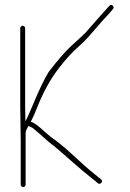

<svg xmlns="http://www.w3.org/2000/svg" viewBox="-20 -752 532 783"><path d="M64.5 -181V1C64.5 3.7 65.5 6 67.5 8C69.5 10 71.8 11 74.5 11C77.2 11 79.5 10 81.5 8C83.5 6 84.5 3.7 84.5 1V-207C84.5 -213.7 85.5 -218.8 87.5 -222.5C89.5 -226.2 92.2 -231.3 95.5 -238C102.5 -236.3 109.2 -233 115.7 -228.2C121.8 -223.6 143 -205.1 179.4 -172.7C198.6 -158.5 232.5 -130 280.2 -87.3C305.3 -64.8 328.4 -46 347.2 -31L369.7 -13L378.7 -5C384 -1 388.9 -1.5 393.2 -6.5C397.5 -11.5 397 -16.3 391.7 -21L381.7 -29C375.7 -33.7 368.4 -39.7 359.7 -47C341.3 -60.8 312 -88.1 267.4 -128.8C239.9 -153.9 213.7 -175.2 188.7 -192.5C174.8 -203.5 160.8 -215.9 145.5 -229.7C130.1 -243.5 116.8 -252.2 105.5 -256C105.5 -256.7 107 -259.5 110 -264.5C113 -269.5 119.8 -285 130.5 -311C153.4 -369.1 181.4 -424.4 222.3 -477C250.5 -513 276.4 -541.2 300 -561.5C315.8 -575.2 330.2 -589.5 343.2 -604.5L382.2 -649.5C395.2 -664.5 408.4 -679 421.7 -693L440.7 -715C444.7 -719.7 444.4 -724.3 439.7 -729C435 -733.7 430.4 -733.3 425.7 -728L406.7 -707C393.4 -692.3 380.2 -677.5 367.2 -662.5C354.2 -647.5 341.2 -632.7 328.2 -618C313.1 -603.3 293.5 -585.5 270.5 -564.5C247.5 -543.6 216.5 -508.3 178.6 -458.8C161.3 -431.3 138.9 -384.5 111.5 -318.5C100.8 -292.8 93.8 -277 90.5 -271C87.2 -265 84.8 -260.3 83.5 -257C82.8 -277 82.5 -297 82.5 -317V-637C82.5 -639.7 81.5 -642 79.5 -644C77.5 -646 75.2 -647 72.5 -647C69.8 -647 67.5 -646 65.5 -644C63.5 -642 62.5 -639.7 62.5 -637V-317Z"/></svg>

Font: Proton
Style: RgExt
Weight: 500
Version: Version 1.017